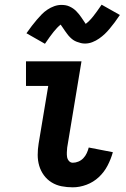

<svg xmlns="http://www.w3.org/2000/svg" viewBox="-20 -792 540 820"><path d="M291 8Q266 8 243 3.5Q220 -1 200.5 -13Q181 -25 167.5 -43.5Q154 -62 147.5 -84Q141 -106 141 -130.5Q141 -155 145 -179L186 -425H91V-530H328L267 -162Q266 -152 265.5 -141.5Q265 -131 266.5 -121.5Q268 -112 274.5 -104.5Q281 -97 291 -97Q303 -97 315 -102Q327 -107 336 -116.5Q345 -126 350.5 -138Q356 -150 359 -162L462 -142Q454 -113 439.5 -85Q425 -57 402 -35.5Q379 -14 349.5 -3Q320 8 291 8ZM172 -605 93 -650Q105 -667 116 -681.5Q127 -696 137.5 -708Q148 -720 158 -730.5Q168 -741 182 -750.5Q196 -760 211.5 -765.5Q227 -771 242 -771Q252 -771 260.5 -769.5Q269 -768 277.5 -764Q286 -760 292.5 -755.5Q299 -751 306 -744Q313 -737 318 -730.5Q323 -724 327.5 -717.5Q332 -711 337 -703.5Q342 -696 346 -690Q362 -702 377.5 -721.5Q393 -741 414 -772L492 -728Q480 -710 469 -695.5Q458 -681 448 -669Q438 -657 427.5 -647Q417 -637 403.5 -627.5Q390 -618 374.5 -612Q359 -606 343 -606Q334 -606 325.5 -608Q317 -610 308 -613.5Q299 -617 292.5 -621.5Q286 -626 279 -633Q272 -640 267 -647Q262 -654 257.5 -660Q253 -666 248 -674Q243 -682 239 -687Q224 -675 208.5 -655.5Q193 -636 172 -605Z"/></svg>

Font: Iosevka Slab Extrabold
Style: Italic
Weight: 800
Italic angle: -9°
Monospace: yes
Designer: Belleve Invis
Foundry: Belleve Invis
Version: Version 11.1.0; ttfautohint (v1.8.3)